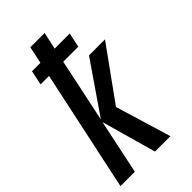

<svg xmlns="http://www.w3.org/2000/svg" viewBox="-236 -833 904 904"><g transform="rotate(-45 216.5 -381.0)"><path d="M-2.4 0 126.5 -604.5H70.3L85.4 -676.8H141.6L159.7 -762.2H254.9L236.3 -676.8H336.9L321.3 -604.5H221.2L154.3 -287.1L328.1 -540H434.6L246.1 -278.3L330.1 0H227.5L150.9 -272.9L93.3 0Z"/></g></svg>

Font: Open Sans Condensed SemiBold
Style: Italic
Weight: 600
Width: 3
Italic angle: -12°
Designer: Monotype Design Team
Foundry: Monotype Imaging Inc.
Version: Version 3.000; ttfautohint (v1.8.4)